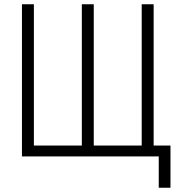

<svg xmlns="http://www.w3.org/2000/svg" viewBox="-20 -734 830 901"><path d="M725 147V0H83V-714H139V-51H364V-714H420V-51H645V-714H701V-51H780V147Z"/></svg>

Font: Noto Sans Condensed Light
Style: Regular
Weight: 300
Width: 3
Designer: Monotype Design Team
Foundry: Monotype Imaging Inc.
Version: Version 2.013; ttfautohint (v1.8.4.7-5d5b)